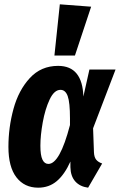

<svg xmlns="http://www.w3.org/2000/svg" viewBox="-20 -853 555 889"><path d="M366 -406 394 -531H515L411 -259L415 -148Q416 -125 425.5 -113.5Q435 -102 453 -96L388 16Q350 11 328.5 -13Q307 -37 306 -79V-105Q279 -45 243 -14.5Q207 16 157 16Q93 16 56 -32Q19 -80 19 -173Q19 -263 42.5 -349Q66 -435 118 -491.5Q170 -548 249 -548Q306 -548 335 -512Q364 -476 366 -406ZM167 -178Q167 -134 176.5 -114Q186 -94 204 -94Q257 -94 304 -274V-305Q304 -379 293.5 -408Q283 -437 260 -437Q231 -437 210 -392.5Q189 -348 178 -287Q167 -226 167 -178ZM257 -833 402 -822 327 -596H232Z"/></svg>

Font: Fira Sans Extra Condensed
Style: Bold Italic
Weight: 700
Width: 3
Italic angle: -8°
Designer: Carrois Corporate & Edenspiekermann AG
Foundry: Carrois Corporate GbR & Edenspiekermann AG
Version: Version 4.203